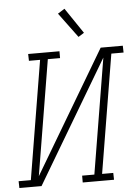

<svg xmlns="http://www.w3.org/2000/svg" viewBox="-79 -1015 766 1063"><g transform="rotate(-5 304.5 -483.5)"><path d="M-15 0 -16 -38H52L161 -697H99L98 -735H272V-697H204L98 -56L501 -735H624L625 -697H557L448 -38H510L511 0H337V-38H405L511 -679L108 0ZM384 -805 282 -943 320 -967 416 -825Z"/></g></svg>

Font: Iosevka Etoile Extralight
Style: Italic
Weight: 200
Italic angle: -9°
Designer: Belleve Invis
Foundry: Belleve Invis
Version: Version 22.1.2; ttfautohint (v1.8.4)